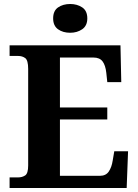

<svg xmlns="http://www.w3.org/2000/svg" viewBox="-20 -941 693 961"><path d="M28 0V-53H70Q91 -53 106 -63Q121 -73 121 -113V-596Q121 -639 106.5 -650Q92 -661 70 -661H28V-714H583L587 -530H517L512 -577Q508 -614 493.5 -633.5Q479 -653 448 -653H280V-403H517V-343H280V-61H480Q510 -61 524.5 -82.5Q539 -104 544 -137L552 -184H621L614 0ZM331.1 -777Q295 -777 270.5 -794.5Q246 -812 246 -849Q246 -887 270.8 -904Q295.5 -921 331.5 -921Q366 -921 391.5 -904Q417 -887 417 -849Q417 -812 391.4 -794.5Q365.8 -777 331.1 -777Z"/></svg>

Font: Noto Serif Vithkuqi
Style: Regular
Weight: 400
Version: Version 1.005